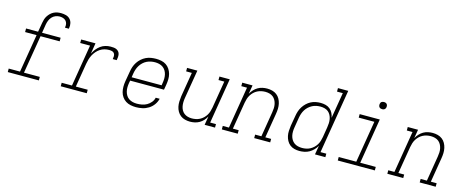

<svg xmlns="http://www.w3.org/2000/svg" viewBox="-40 -1376 4880 2017"><g transform="rotate(15 2400.0 -367.5)"><path d="M57 0V-38H180L249 -453H124V-492H255L272 -592Q275 -611 281 -631Q287 -651 298.5 -669Q310 -687 325.5 -702Q341 -717 360 -726.5Q379 -736 399 -739.5Q419 -743 439 -743Q466 -743 492 -736Q518 -729 535.5 -711Q553 -693 559 -667Q565 -641 560 -614Q560 -612 559.5 -610Q559 -608 559 -606H516Q517 -607 517 -608.5Q517 -610 517 -612Q521 -631 517 -649.5Q513 -668 500.5 -681Q488 -694 470 -699.5Q452 -705 433 -705Q411 -705 388.5 -696Q366 -687 350 -669Q334 -651 325.5 -629.5Q317 -608 313 -585L298 -492H500V-453H292L223 -38H395V0Z M633 0V-38H745L820 -492H713V-530H869L850 -413Q863 -440 881.5 -463.5Q900 -487 924 -504.5Q948 -522 976 -530Q1004 -538 1032 -538Q1049 -538 1065.5 -536.5Q1082 -535 1096 -528.5Q1110 -522 1120 -510Q1130 -498 1133 -482.5Q1136 -467 1134.5 -450Q1133 -433 1130 -417H1087Q1090 -433 1090.5 -449.5Q1091 -466 1082.5 -479Q1074 -492 1058.5 -496Q1043 -500 1026 -500Q1001 -500 976 -493.5Q951 -487 929 -472.5Q907 -458 889.5 -437.5Q872 -417 860 -393.5Q848 -370 841 -345.5Q834 -321 830 -297L787 -38H916V0Z M1452 8Q1422 8 1393 2Q1364 -4 1340.5 -19Q1317 -34 1300.5 -57.5Q1284 -81 1277 -108.5Q1270 -136 1270 -166Q1270 -196 1275 -226L1294 -336Q1298 -363 1307 -389.5Q1316 -416 1332 -440.5Q1348 -465 1370 -484.5Q1392 -504 1418 -516.5Q1444 -529 1472 -533.5Q1500 -538 1527 -538Q1556 -538 1585 -532Q1614 -526 1637 -510.5Q1660 -495 1675.5 -471.5Q1691 -448 1698.5 -421Q1706 -394 1705.5 -364Q1705 -334 1700 -304L1690 -246H1322L1317 -219Q1313 -196 1312.5 -172Q1312 -148 1317.5 -126Q1323 -104 1334.5 -85Q1346 -66 1364.5 -53.5Q1383 -41 1405.5 -35.5Q1428 -30 1452 -30Q1479 -30 1506.5 -35Q1534 -40 1559 -54Q1584 -68 1603 -91Q1622 -114 1628 -142H1671Q1663 -107 1641 -76.5Q1619 -46 1587.5 -26.5Q1556 -7 1521 0.5Q1486 8 1452 8ZM1654 -284 1658 -311Q1662 -334 1662.5 -357.5Q1663 -381 1658 -403Q1653 -425 1641.5 -444Q1630 -463 1612 -476Q1594 -489 1571.5 -494.5Q1549 -500 1526 -500Q1503 -500 1480.5 -495.5Q1458 -491 1436.5 -480.5Q1415 -470 1397 -453Q1379 -436 1366.5 -416Q1354 -396 1346.5 -374Q1339 -352 1335 -329L1328 -284Z M2040 8Q2012 8 1984.5 1Q1957 -6 1936 -22.5Q1915 -39 1901.5 -62.5Q1888 -86 1882.5 -113Q1877 -140 1878 -168.5Q1879 -197 1883 -226L1927 -492H1865V-530H1977L1925 -219Q1921 -196 1920.5 -173Q1920 -150 1924 -128.5Q1928 -107 1938.5 -87.5Q1949 -68 1966 -55Q1983 -42 2004.5 -36Q2026 -30 2049 -30Q2071 -30 2093 -34.5Q2115 -39 2135.5 -49.5Q2156 -60 2173 -76.5Q2190 -93 2202 -112.5Q2214 -132 2220.5 -153.5Q2227 -175 2231 -197L2280 -492H2217V-530H2329L2248 -38H2311V0H2198L2214 -95Q2201 -71 2182.5 -50.5Q2164 -30 2140.5 -16.5Q2117 -3 2091 2.5Q2065 8 2040 8Z M2385 0V-38H2452L2527 -492H2465V-530H2577L2561 -435Q2574 -459 2593 -479.5Q2612 -500 2635 -513.5Q2658 -527 2684 -532.5Q2710 -538 2735 -538Q2764 -538 2791 -531Q2818 -524 2839.5 -507.5Q2861 -491 2874 -467.5Q2887 -444 2893 -417Q2899 -390 2898 -361.5Q2897 -333 2892 -304L2848 -38H2911V0H2737V-38H2805L2850 -311Q2854 -334 2855 -357Q2856 -380 2851.5 -401.5Q2847 -423 2836.5 -442.5Q2826 -462 2809.5 -475Q2793 -488 2771 -494Q2749 -500 2726 -500Q2704 -500 2682 -495.5Q2660 -491 2639.5 -480.5Q2619 -470 2602 -453.5Q2585 -437 2573 -417.5Q2561 -398 2554.5 -376.5Q2548 -355 2544 -333L2495 -38H2558V0Z M3229 8Q3201 8 3174 1Q3147 -6 3126 -22.5Q3105 -39 3092 -63Q3079 -87 3073.5 -113.5Q3068 -140 3069.5 -168.5Q3071 -197 3075 -226L3094 -336Q3098 -362 3106.5 -388Q3115 -414 3130 -438Q3145 -462 3166 -482Q3187 -502 3212 -515Q3237 -528 3263.5 -533Q3290 -538 3317 -538Q3346 -538 3372.5 -531Q3399 -524 3419 -507Q3439 -490 3451 -466Q3463 -442 3467 -416L3514 -697H3451V-735H3563L3448 -38H3511V0H3398L3415 -98Q3401 -73 3380.5 -52Q3360 -31 3335.5 -17Q3311 -3 3283.5 2.5Q3256 8 3229 8Q3229 8 3229 8Q3229 8 3229 8ZM3249 -30Q3270 -30 3292.5 -34.5Q3315 -39 3335 -49.5Q3355 -60 3372.5 -76.5Q3390 -93 3402 -112.5Q3414 -132 3420.5 -153.5Q3427 -175 3431 -197L3449 -307Q3453 -330 3454 -353.5Q3455 -377 3451 -399Q3447 -421 3436.5 -441Q3426 -461 3409.5 -474.5Q3393 -488 3370.5 -494Q3348 -500 3325 -500Q3302 -500 3279.5 -495.5Q3257 -491 3236 -480Q3215 -469 3197 -452.5Q3179 -436 3166.5 -416Q3154 -396 3146.5 -374Q3139 -352 3135 -329L3117 -219Q3113 -196 3112.5 -172.5Q3112 -149 3117 -127Q3122 -105 3133.5 -86Q3145 -67 3162.5 -54Q3180 -41 3202.5 -35.5Q3225 -30 3249 -30Z M3646 0V-38H3837L3912 -492H3742V-530H3961L3880 -38H4049V0ZM3956 -641Q3947 -641 3938.5 -644Q3930 -647 3924.5 -654Q3919 -661 3917.5 -670.5Q3916 -680 3918 -690Q3919 -696 3922 -702Q3925 -708 3931 -712Q3937 -716 3943.5 -717.5Q3950 -719 3956 -719Q3966 -719 3974.5 -716Q3983 -713 3988.5 -706Q3994 -699 3995.5 -689.5Q3997 -680 3995 -670Q3994 -664 3990.5 -658Q3987 -652 3981.5 -648Q3976 -644 3969.5 -642.5Q3963 -641 3956 -641Z M4185 0V-38H4252L4327 -492H4265V-530H4377L4361 -435Q4374 -459 4393 -479.5Q4412 -500 4435 -513.5Q4458 -527 4484 -532.5Q4510 -538 4535 -538Q4564 -538 4591 -531Q4618 -524 4639.5 -507.5Q4661 -491 4674 -467.5Q4687 -444 4693 -417Q4699 -390 4698 -361.5Q4697 -333 4692 -304L4648 -38H4711V0H4537V-38H4605L4650 -311Q4654 -334 4655 -357Q4656 -380 4651.5 -401.5Q4647 -423 4636.5 -442.5Q4626 -462 4609.5 -475Q4593 -488 4571 -494Q4549 -500 4526 -500Q4504 -500 4482 -495.5Q4460 -491 4439.5 -480.5Q4419 -470 4402 -453.5Q4385 -437 4373 -417.5Q4361 -398 4354.5 -376.5Q4348 -355 4344 -333L4295 -38H4358V0Z"/></g></svg>

Font: Iosevka Curly Slab XLtExObl
Style: Regular
Weight: 200
Width: 7
Italic angle: -9°
Monospace: yes
Designer: Belleve Invis
Foundry: Belleve Invis
Version: Version 11.0.0; ttfautohint (v1.8.3)